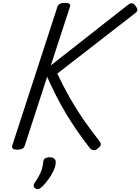

<svg xmlns="http://www.w3.org/2000/svg" viewBox="-20 -1035 985 1348"><path d="M101 16Q79 16 70.5 9Q62 2 66 -13L383 -987Q392 -1015 436 -1015Q481 -1015 471 -987L337 -576L876 -999Q895 -1014 907.5 -1012Q920 -1010 933 -992Q946 -974 944.5 -963Q943 -952 922 -937L382 -518Q427 -424 473 -343.5Q519 -263 569 -191Q619 -119 677 -46Q691 -28 687 -16Q683 -4 662 12Q647 22 633 18.5Q619 15 610 4Q565 -54 523 -114.5Q481 -175 443.5 -237.5Q406 -300 373 -365Q340 -430 311 -496L154 -13Q150 2 136.5 9Q123 16 101 16ZM230 289Q218 281 216.5 270.5Q215 260 224 248Q242 221 254 199Q266 177 273.5 153.5Q281 130 284 100Q286 83 297.5 76Q309 69 328 69Q351 69 362 80Q373 91 371 110Q369 135 355.5 164Q342 193 322 221Q302 249 279 273Q266 286 254 291Q242 296 230 289Z"/></svg>

Font: Playwrite RO
Style: Regular
Weight: 400
Designer: Veronika Burian, José Scaglione
Foundry: TypeTogether
Version: Version 1.002